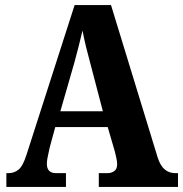

<svg xmlns="http://www.w3.org/2000/svg" viewBox="-20 -734 719 754"><path d="M5 0V-54H13Q36 -54 53 -68Q70 -82 84 -126L273 -714H416L599 -116Q610 -82 627.5 -68Q645 -54 669 -54H679V0H368V-54H402Q417 -54 428.5 -62Q440 -70 440 -89Q440 -101 436.5 -115.5Q433 -130 431 -139L403 -235H197L175 -154Q173 -142 168.5 -123.5Q164 -105 164 -91Q164 -54 200 -54H239V0ZM217 -297H384L335 -484Q326 -517 318 -549.5Q310 -582 304 -614Q297 -583 288.5 -550.5Q280 -518 272 -488Z"/></svg>

Font: Noto Serif Bengali Condensed ExtraBold
Style: Regular
Weight: 800
Width: 3
Designer: Juan Bruce, Universal Thirst, Indian Type Foundry and the Monotype Design Team.
Foundry: Monotype Imaging Inc.
Version: Version 2.003; ttfautohint (v1.8.4.7-5d5b)